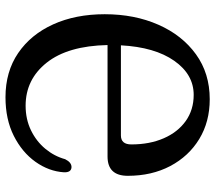

<svg xmlns="http://www.w3.org/2000/svg" viewBox="-62 -690 766 682"><g transform="rotate(-90 321.0 -349.0)"><path d="M37.5 -278Q37.5 -350 106 -350H502Q499 -491 439.5 -566Q380 -641 286.5 -641Q238.5 -641 199.2 -622Q160 -603 133.5 -571Q107 -539 96.5 -500.5Q85 -477.5 68 -478Q49 -479 50 -505Q53.5 -558.5 87.2 -606Q121 -653.5 179.5 -683Q238 -712.5 316.5 -712.5Q407.5 -712.5 473.5 -667.5Q539.5 -622.5 575.5 -543Q611.5 -463.5 611.5 -360Q611.5 -254 574.2 -169.5Q537 -85 469.2 -36Q401.5 13 309.5 13Q229.5 13 168.2 -24.2Q107 -61.5 72.2 -127.2Q37.5 -193 37.5 -278ZM325 -44Q397.5 -44 446 -113Q494.5 -182 501 -302.5H181Q149 -302.5 149 -265.5Q149 -200.5 170.8 -150.5Q192.5 -100.5 232.2 -72.2Q272 -44 325 -44Z"/></g></svg>

Font: Fraunces 144pt S100
Style: Regular
Weight: 400
Version: Version 1.000; ttfautohint (v1.8.3)